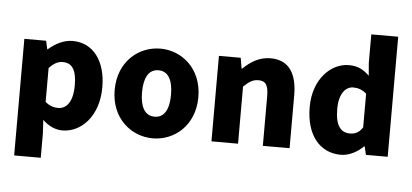

<svg xmlns="http://www.w3.org/2000/svg" viewBox="-61 -933 2732 1273"><g transform="rotate(5 1305.5 -296.0)"><path d="M72 207H249V44L244 -45C282 -7 328 14 376 14C498 14 615 -98 615 -294C615 -469 529 -583 393 -583C334 -583 278 -554 233 -514H229L217 -569H72ZM334 -132C307 -132 277 -140 249 -165V-390C280 -423 307 -438 340 -438C403 -438 432 -391 432 -291C432 -177 388 -132 334 -132Z M977 14C1121 14 1255 -96 1255 -284C1255 -473 1121 -583 977 -583C832 -583 698 -473 698 -284C698 -96 832 14 977 14ZM977 -130C910 -130 880 -190 880 -284C880 -379 910 -439 977 -439C1043 -439 1073 -379 1073 -284C1073 -190 1043 -130 977 -130Z M1367 0H1544V-380C1579 -413 1603 -431 1643 -431C1688 -431 1709 -408 1709 -330V0H1887V-352C1887 -494 1834 -583 1710 -583C1633 -583 1575 -544 1528 -498H1524L1512 -569H1367Z M2229 14C2283 14 2338 -15 2378 -55H2382L2395 0H2540V-799H2361V-609L2368 -524C2331 -560 2294 -583 2231 -583C2113 -583 1996 -471 1996 -284C1996 -99 2087 14 2229 14ZM2276 -132C2215 -132 2179 -178 2179 -287C2179 -392 2224 -438 2273 -438C2303 -438 2334 -429 2361 -404V-180C2337 -143 2310 -132 2276 -132Z"/></g></svg>

Font: Noto Sans Korean Black
Style: Bold
Weight: 900
Designer: Ryoko NISHIZUKA (kana & ideographs); Paul D. Hunt (Latin, Greek & Cyrillic); Wenlong ZHANG (bopomofo); Sandoll Communica
Foundry: Adobe Systems Incorporated
Version: Version 1.000;PS 1;hotconv 1.0.78;makeotf.lib2.5.61930